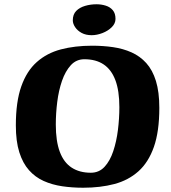

<svg xmlns="http://www.w3.org/2000/svg" viewBox="-20 -866 800 899"><path d="M369.5 13Q318.1 13 271 6.1Q223.9 -0.9 184.3 -18.7Q144.8 -36.5 115.8 -69.1Q86.7 -101.7 70.4 -153.1Q54.2 -204.5 54.2 -278.9Q54.2 -389.4 79.6 -461.4Q105 -533.5 152.2 -575.4Q199.4 -617.4 264.9 -634.7Q330.5 -652 411.5 -652Q462.9 -652 509.6 -645.2Q556.3 -638.4 595.8 -620.8Q635.4 -603.2 664.8 -570.8Q694.2 -538.3 710.1 -486.9Q726 -435.5 726 -361.1Q726 -250.6 700.6 -178.2Q675.2 -105.8 628 -63.7Q580.8 -21.6 515.3 -4.3Q449.7 13 369.5 13ZM405.2 -57.2Q443.8 -57.2 469.4 -84.8Q495 -112.3 510.2 -157.9Q525.5 -203.6 532.2 -257.7Q538.9 -311.8 538.9 -364.1Q538.9 -441.1 520.2 -490.7Q501.5 -540.2 465.2 -564.4Q429 -588.6 375 -588.6Q337.2 -588.6 311.6 -560.7Q286 -532.7 270.3 -487.5Q254.7 -442.2 248 -388.6Q241.3 -335 241.3 -282.7Q241.3 -205.2 260 -155.1Q278.7 -105.1 315.5 -81.2Q352.2 -57.2 405.2 -57.2ZM409.3 -701.2Q381.9 -701.2 362.3 -711.8Q342.7 -722.5 331.8 -738.8Q320.9 -755.1 320.9 -770.9Q320.9 -798.5 336.8 -814.8Q352.8 -831 378.4 -838.5Q404 -846 432.1 -846Q454.5 -846 474.9 -839.6Q495.4 -833.3 508.1 -818.3Q520.8 -803.4 520.8 -777.4Q520.8 -756 503.2 -738.6Q485.6 -721.2 459.6 -711.2Q433.6 -701.2 409.3 -701.2Z"/></svg>

Font: Briem Hand Thin
Style: Regular
Weight: 100
Designer: Gunnlaugur SE Briem, Eben Sorkin
Foundry: Sorkin Type Co.
Version: Version 1.003